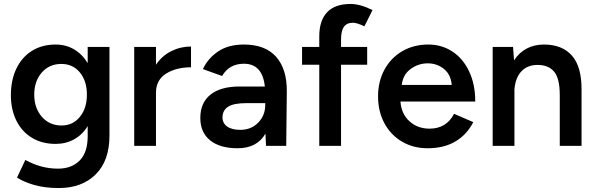

<svg xmlns="http://www.w3.org/2000/svg" viewBox="-20 -737 3010 970"><path d="M66 160 108 71Q187 115 273 115Q342 115 382.5 74Q423 33 423 -49V-100Q397 -57 355 -33.5Q313 -10 261 -10Q193 -10 142 -40.5Q91 -71 63 -127Q35 -183 35 -256Q35 -333 63 -391Q91 -449 142 -480.5Q193 -512 261 -512Q313 -512 354.5 -487.5Q396 -463 423 -418V-500H533V-52Q533 75 463.5 144Q394 213 277 213Q205 213 151 197Q97 181 66 160ZM291 -103Q348 -103 383.5 -146.5Q419 -190 419 -259Q419 -328 383.5 -371Q348 -414 290 -414Q229 -414 191 -370.5Q153 -327 153 -259Q153 -191 191.5 -147Q230 -103 291 -103Z M658 -500H768V-410Q798 -455 845 -478.5Q892 -502 945 -502V-397Q870 -397 819 -365Q768 -333 768 -268V0H658Z M1321 -62Q1279 12 1180 12Q1091 12 1041.5 -28Q992 -68 992 -141Q992 -218 1043.5 -259Q1095 -300 1190 -300H1318Q1306 -415 1212 -415Q1138 -415 1102 -353L1005 -388Q1031 -443 1082.5 -477.5Q1134 -512 1212 -512Q1320 -512 1375 -450Q1430 -388 1429 -274L1426 0H1324ZM1194 -81Q1249 -81 1284.5 -117.5Q1320 -154 1320 -207V-216H1225Q1160 -216 1132 -197.5Q1104 -179 1104 -144Q1104 -115 1127.5 -98Q1151 -81 1194 -81Z M1751 -717Q1800 -717 1862 -686L1821 -604Q1784 -622 1763 -622Q1732 -622 1717.5 -601.5Q1703 -581 1703 -538V-500H1835V-410H1703V0H1593V-410H1506V-500H1593V-553Q1593 -633 1632.5 -675Q1672 -717 1751 -717Z M1890 -250Q1890 -326 1922.5 -385.5Q1955 -445 2012.5 -478.5Q2070 -512 2144 -512Q2211 -512 2265 -477Q2319 -442 2350 -376.5Q2381 -311 2381 -224H2003Q2008 -161 2049 -124Q2090 -87 2150 -87Q2235 -87 2274 -162L2371 -120Q2339 -57 2281 -22.5Q2223 12 2140 12Q2068 12 2011 -21.5Q1954 -55 1922 -114.5Q1890 -174 1890 -250ZM2262 -308Q2258 -360 2223 -388.5Q2188 -417 2141 -417Q2093 -417 2054 -388Q2015 -359 2010 -308Z M2469 -500H2572L2577 -432Q2602 -471 2640.5 -491.5Q2679 -512 2728 -512Q2820 -512 2869.5 -456Q2919 -400 2918 -282V0H2808V-256Q2808 -342 2779 -375.5Q2750 -409 2696 -409Q2645 -409 2614.5 -377Q2584 -345 2579 -285V0H2469Z"/></svg>

Font: Oak Sans SemiBold
Style: Regular
Weight: 600
Designer: Erik Kennedy, Walven
Foundry: Erik Kennedy, Walven
Version: Version 1.000